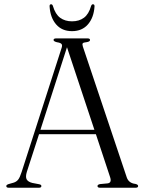

<svg xmlns="http://www.w3.org/2000/svg" viewBox="-20 -880 678 900"><path d="M174 -8Q174 0 162.5 0H21Q9.5 0 9.5 -8Q9.5 -13.5 20 -17L44.5 -24Q57 -28 65 -37.8Q73 -47.5 81.5 -74L268.5 -654.5Q273 -667 268.8 -673.2Q264.5 -679.5 247 -682Q231 -686 231 -692.5Q231 -700 243.5 -700H390.5Q402 -700 402 -692.5Q402 -685 386.5 -682.5Q370.5 -681 367.8 -676.8Q365 -672.5 368.5 -661.5L574 -49Q583 -21.5 614.5 -18Q627.5 -15 627.5 -8Q627.5 0 615.5 0H449Q437 0 437 -8Q437 -14.5 448.5 -17L485 -20.5Q505 -23.5 496 -50L429.5 -251H163L106 -75Q98.5 -51 105 -39.2Q111.5 -27.5 131.5 -22.5L163 -16.5Q174 -14.5 174 -8ZM169.5 -271.5H422.5L294 -658.5ZM317.5 -780Q351 -780 373.5 -796.8Q396 -813.5 407 -852Q410 -860 415.5 -860Q424 -860 423 -849Q419.5 -797 392 -765.5Q364.5 -734 317.5 -734Q270.5 -734 243.2 -765.5Q216 -797 212.5 -849Q211.5 -860 219.5 -860Q225.5 -860 228 -852Q239.5 -813 262.2 -796.5Q285 -780 317.5 -780Z"/></svg>

Font: Fraunces 72pt S000 Light
Style: Regular
Weight: 300
Version: Version 1.000; ttfautohint (v1.8.3)